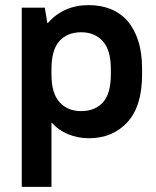

<svg xmlns="http://www.w3.org/2000/svg" viewBox="-20 -530 610 750"><path d="M65 -500H155L165 -440H167Q228 -510 327 -510Q374 -510 412.5 -494.5Q451 -479 478 -448Q505 -417 520 -370.5Q535 -324 535 -261V-239Q535 -115 477.5 -52.5Q420 10 327 10Q284 10 245.5 -6Q207 -22 183 -50H181V200H65ZM297 -96Q351 -96 382 -130Q413 -164 413 -239V-261Q413 -334 381.5 -369Q350 -404 297 -404Q243 -404 212 -369.5Q181 -335 181 -260V-238Q181 -166 212.5 -131Q244 -96 297 -96Z"/></svg>

Font: PT Root UI Bold
Style: Regular
Weight: 700
Designer: Vitaly Kuzmin
Foundry: ParaType Ltd.
Version: Version 2.000G